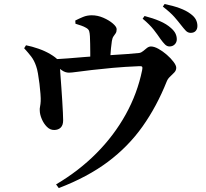

<svg xmlns="http://www.w3.org/2000/svg" viewBox="-20 -868 1040 970"><path d="M790.6 -671.1Q776.8 -691.9 756.6 -717.9Q736.3 -743.8 700.6 -773.6L710.3 -787.2Q752.6 -776.3 787 -761.6Q821.4 -746.9 844.3 -726Q860.6 -711.7 866.9 -697.8Q873.2 -683.9 873.2 -669.6Q873.2 -654.5 862.9 -643.9Q852.5 -633.3 836.2 -633.3Q823.7 -633.3 813.5 -643.4Q803.3 -653.6 790.6 -671.1ZM893.7 -742.5Q880.1 -760.3 861 -782.2Q842 -804.1 802.7 -834.6L811.6 -847.7Q854.4 -839 887.6 -826.8Q920.8 -814.6 941.9 -798.6Q961.5 -784.5 969.4 -769.3Q977.3 -754.1 977.3 -736.9Q977.3 -721 968.4 -711.5Q959.5 -702 943.6 -702Q929 -702 918.7 -712.8Q908.5 -723.5 893.7 -742.5ZM102 -624.3 111.4 -639.3Q140.6 -633.7 174.2 -622Q207.8 -610.2 233.2 -595.1Q262.5 -577.7 271.8 -565.7Q281 -553.6 282.8 -527.7Q283.5 -514.9 285.5 -487.5Q287.6 -460 290 -426Q292.5 -391.9 294.5 -358.4Q296.6 -324.8 297.8 -298.7Q299 -272.6 299 -260.6Q299.2 -235.9 287 -223.7Q274.8 -211.5 253.7 -211.3Q233.2 -211 216.9 -227.4Q200.6 -243.8 190.9 -267Q181.1 -290.2 180.9 -309.5Q179.9 -317.7 182.4 -329.9Q184.9 -342 185.6 -356.5Q186.3 -369.9 184.5 -393.6Q182.8 -417.3 179.4 -444.9Q176 -472.4 171.8 -496.3Q167.6 -520.3 162.7 -533.4Q153 -562.4 137.5 -582.5Q122 -602.5 102 -624.3ZM241.1 -551.4 241.5 -568.4Q281.2 -569.8 325.1 -573.2Q368.9 -576.6 410.3 -580.2Q451.6 -583.8 483.2 -585.4Q516.3 -588.4 553.6 -590.5Q591 -592.7 625.2 -595.2Q659.4 -597.7 683.4 -600.4Q693.9 -602.1 703.3 -610.1Q712.8 -618.1 722.5 -625.7Q732.2 -633.2 742.8 -633.2Q759.1 -633.2 780.8 -621.1Q802.5 -609 822.9 -591.2Q843.3 -573.4 856.8 -555.4Q870.4 -537.5 870.4 -525.4Q870.4 -512.5 860.7 -502Q851 -491.5 839.5 -481Q827.9 -470.5 822.7 -457.4Q772 -330.4 700.2 -229.1Q628.4 -127.8 525.5 -50.7Q422.6 26.5 276.9 82.2L263.3 63.5Q378.3 -4.3 467.1 -93.7Q555.9 -183 615.1 -289.7Q674.3 -396.4 698.1 -513.6Q700.8 -526.5 698.1 -530.5Q695.3 -534.5 683.9 -533.7Q610.4 -530.7 550.1 -525.2Q489.8 -519.7 443.9 -514.3Q398.1 -508.9 368.8 -504.9Q339.6 -500.9 328.5 -500.9Q309 -500.9 291.7 -513.5Q274.5 -526.1 241.1 -551.4ZM361.3 -748.1 360.3 -764.3Q378.7 -773.7 399.1 -782.2Q419.5 -790.8 443.5 -790.8Q473.1 -790.8 502 -778.3Q530.9 -765.8 550.2 -749.2Q569.4 -732.5 569.4 -720.6Q569.4 -707.5 564.3 -699.8Q559.1 -692.1 553.4 -684.3Q547.7 -676.5 545.2 -660.8Q542.8 -645.8 540.7 -624.3Q538.6 -602.8 537.3 -581.6Q536.1 -560.3 536.1 -544.9L436 -542.7Q436 -548.7 436 -565.1Q436 -581.6 436 -603.1Q436 -624.7 435.5 -646.7Q435 -668.7 434.3 -684.8Q433.3 -701.6 430.4 -710.9Q427.5 -720.3 415.5 -727.2Q404.3 -733.9 390.3 -738.7Q376.3 -743.5 361.3 -748.1Z"/></svg>

Font: Early Summer Mincho VF
Style: Regular
Weight: 250
Designer: GuiWonder
Version: Version 1.002